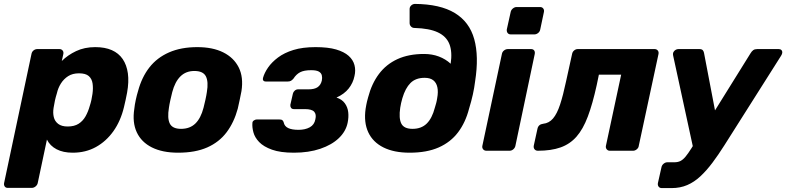

<svg xmlns="http://www.w3.org/2000/svg" viewBox="-33 -771 4021 982"><path d="M7 190Q-4 190 -9 182.5Q-14 175 -12 165L128 -495Q130 -506 138.5 -513Q147 -520 158 -520H271Q281 -520 287 -513Q293 -506 291 -495L283 -459Q313 -489 356 -509.5Q399 -530 454 -530Q504 -530 539 -514.5Q574 -499 594.5 -469Q615 -439 621 -396Q627 -353 617 -297Q613 -277 609.5 -260Q606 -243 601 -223Q584 -152 547 -100Q510 -48 457.5 -19Q405 10 339 10Q290 10 256.5 -7.5Q223 -25 207 -57L160 165Q158 175 149 182.5Q140 190 129 190ZM313 -124Q347 -124 369 -138Q391 -152 404.5 -176Q418 -200 426 -229Q431 -244 434.5 -260Q438 -276 440 -291Q444 -320 440.5 -344Q437 -368 421 -382Q405 -396 371 -396Q338 -396 315.5 -381.5Q293 -367 278.5 -344Q264 -321 258 -294Q252 -275 248 -257Q244 -239 241 -219Q237 -194 242 -172.5Q247 -151 264.5 -137.5Q282 -124 313 -124Z M878 10Q798 10 744 -17Q690 -44 666.5 -94.5Q643 -145 654 -215Q656 -235 661.5 -260.5Q667 -286 673 -305Q692 -376 731 -426Q770 -476 831.5 -503Q893 -530 976 -530Q1055 -530 1109 -503Q1163 -476 1188 -426Q1213 -376 1202 -305Q1198 -286 1193 -260.5Q1188 -235 1183 -215Q1164 -145 1126 -94.5Q1088 -44 1027 -17Q966 10 878 10ZM893 -112Q938 -112 966 -139Q994 -166 1008 -220Q1012 -235 1017.5 -260Q1023 -285 1025 -300Q1034 -353 1020 -380.5Q1006 -408 961 -408Q918 -408 890 -380.5Q862 -353 848 -300Q844 -285 838.5 -260Q833 -235 831 -220Q822 -166 835.5 -139Q849 -112 893 -112Z M1470 10Q1401 10 1358 -5.5Q1315 -21 1292.5 -44.5Q1270 -68 1263 -94.5Q1256 -121 1258 -142Q1258 -150 1265.5 -155Q1273 -160 1280 -160H1395Q1407 -160 1411.5 -156Q1416 -152 1418 -145Q1422 -125 1441 -116Q1460 -107 1494 -107Q1528 -107 1551.5 -120Q1575 -133 1580 -161Q1586 -186 1574 -199.5Q1562 -213 1526 -213H1470Q1460 -213 1455.5 -219.5Q1451 -226 1452 -235L1465 -292Q1467 -301 1474.5 -307.5Q1482 -314 1491 -314H1544Q1576 -314 1592 -325.5Q1608 -337 1613 -359Q1616 -373 1613 -385.5Q1610 -398 1597.5 -405Q1585 -412 1559 -412Q1522 -412 1502 -401.5Q1482 -391 1468 -369Q1462 -362 1455.5 -358Q1449 -354 1438 -354H1326Q1318 -354 1314 -359Q1310 -364 1312 -372Q1319 -398 1338 -425.5Q1357 -453 1389 -477Q1421 -501 1468 -515.5Q1515 -530 1581 -530Q1645 -530 1686 -518Q1727 -506 1750 -485.5Q1773 -465 1780 -438Q1787 -411 1780 -382Q1773 -347 1750.5 -318.5Q1728 -290 1688 -272Q1716 -263 1730.5 -243Q1745 -223 1748 -197.5Q1751 -172 1745 -143Q1736 -99 1700 -64.5Q1664 -30 1605 -10Q1546 10 1470 10Z M2062 10Q1982 10 1928 -17Q1874 -44 1850.5 -94.5Q1827 -145 1837 -215Q1839 -227 1840.5 -235Q1842 -243 1844 -251.5Q1846 -260 1850 -274Q1868 -343 1905 -392.5Q1942 -442 1999.5 -468.5Q2057 -495 2136 -495Q2177 -495 2211.5 -482Q2246 -469 2272 -445Q2281 -506 2265.5 -545.5Q2250 -585 2206.5 -605.5Q2163 -626 2087 -628Q2076 -628 2069 -635.5Q2062 -643 2062 -653V-725Q2062 -735 2069.5 -742.5Q2077 -750 2088 -751Q2218 -750 2293 -704.5Q2368 -659 2392.5 -571Q2417 -483 2397 -355Q2393 -322 2385.5 -288Q2378 -254 2366 -215Q2348 -145 2310 -94.5Q2272 -44 2211 -17Q2150 10 2062 10ZM2077 -112Q2122 -112 2149.5 -139Q2177 -166 2191 -220Q2195 -233 2198 -244Q2201 -255 2203 -269Q2209 -301 2204 -324.5Q2199 -348 2183 -360.5Q2167 -373 2139 -373Q2093 -373 2066.5 -346.5Q2040 -320 2025 -269Q2021 -255 2018.5 -244Q2016 -233 2014 -220Q2006 -166 2019.5 -139Q2033 -112 2077 -112Z M2455 0Q2444 0 2438 -7.5Q2432 -15 2434 -25L2534 -495Q2536 -506 2545 -513Q2554 -520 2565 -520H2683Q2694 -520 2699 -513Q2704 -506 2702 -495L2603 -25Q2601 -15 2592.5 -7.5Q2584 0 2573 0ZM2580 -595Q2569 -595 2563.5 -602Q2558 -609 2559 -620L2579 -710Q2581 -720 2590 -727.5Q2599 -735 2609 -735H2729Q2740 -735 2745.5 -727.5Q2751 -720 2749 -710L2730 -620Q2728 -609 2719 -602Q2710 -595 2700 -595Z M2718 0Q2707 0 2701 -7.5Q2695 -15 2697 -26L2716 -113Q2721 -135 2745 -138Q2775 -141 2795.5 -165Q2816 -189 2831.5 -236Q2847 -283 2862 -354L2893 -495Q2895 -506 2903.5 -513Q2912 -520 2922 -520H3315Q3325 -520 3331 -513Q3337 -506 3335 -495L3234 -25Q3233 -15 3224 -7.5Q3215 0 3205 0H3086Q3076 0 3070 -7.5Q3064 -15 3066 -25L3144 -389H3030L3019 -336Q2998 -240 2973.5 -175Q2949 -110 2915.5 -72Q2882 -34 2834 -17Q2786 0 2718 0Z M3352 191Q3341 191 3335.5 183.5Q3330 176 3332 165L3350 85Q3352 74 3361 66.5Q3370 59 3380 59H3415Q3434 59 3447 52.5Q3460 46 3473 30.5Q3486 15 3503 -12L3806 -499Q3812 -509 3819.5 -514.5Q3827 -520 3840 -520H3950Q3959 -520 3964 -514.5Q3969 -509 3968 -501Q3967 -494 3962 -486L3672 -28Q3641 21 3611 61Q3581 101 3549.5 130.5Q3518 160 3482 175.5Q3446 191 3402 191ZM3513 -11 3410 -486Q3407 -499 3413 -507Q3416 -512 3422.5 -516Q3429 -520 3437 -520H3544Q3557 -520 3562 -513.5Q3567 -507 3568 -499L3638 -133Z"/></svg>

Font: Rubik Light
Style: Bold Italic
Weight: 700
Italic angle: -12°
Version: Version 2.104